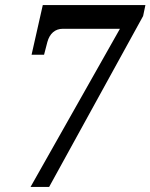

<svg xmlns="http://www.w3.org/2000/svg" viewBox="-20 -734 591 754"><path d="M100 0H173L542 -671L551 -714H148L104 -519H153L166 -569C175 -602 196 -621 227 -621H451Z"/></svg>

Font: Noto Serif Tamil Condensed SemiBold
Style: Italic
Weight: 600
Width: 3
Italic angle: -12°
Designer: Indian Type Foundry, Tom Grace, and the Monotype Design Team
Foundry: Monotype Imaging Inc.
Version: Version 2.003